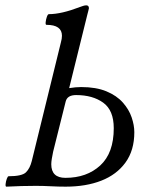

<svg xmlns="http://www.w3.org/2000/svg" viewBox="-20 -696 546 719"><path d="M4 3Q0 3 1 -7Q2 -17 5.5 -26.5Q9 -36 12 -36Q62 -36 77 -50.5Q92 -65 99 -93L208 -537Q210 -544 211 -550.5Q212 -557 212 -562Q212 -603 154 -603Q150 -603 151 -613Q152 -623 155.5 -633Q159 -643 163 -643Q210 -643 280 -670Q285 -672 291.5 -674Q298 -676 303 -676Q313 -676 313 -665Q312 -660 310.5 -654.5Q309 -649 307 -641L239 -366Q251 -368 262.5 -369Q274 -370 284 -370Q340 -370 378.5 -354Q417 -338 440 -312Q463 -286 473 -256.5Q483 -227 483 -201Q483 -133 450 -87.5Q417 -42 359.5 -19.5Q302 3 226 3Q198 3 170 1.5Q142 0 114 0Q61 0 4 3ZM225 -30Q305 -30 355.5 -76.5Q406 -123 406 -216Q406 -283 366.5 -311.5Q327 -340 265 -340Q232 -340 226 -316L179 -128Q176 -114 174 -101.5Q172 -89 172 -81Q172 -30 225 -30Z"/></svg>

Font: Junicode Two Beta Condensed
Style: Italic
Weight: 400
Width: 3
Italic angle: -9°
Version: Version 1.053; ttfautohint (v1.8.4)